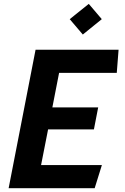

<svg xmlns="http://www.w3.org/2000/svg" viewBox="-20 -992 660 1012"><path d="M25.5 0H479L517 -122H196.5L233.5 -310H475L497.5 -426H256L291.5 -608H595.5L605 -730H167.5ZM347.5 -891 416.5 -810 516.5 -891 448 -971.5Z"/></svg>

Font: Monaspace Krypton
Style: Bold Italic
Weight: 700
Italic angle: -11°
Designer: Riley Cran & the Lettermatic Team
Foundry: Lettermatic
Version: Version 1.101 (Monaspace Krypton)